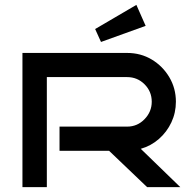

<svg xmlns="http://www.w3.org/2000/svg" viewBox="-20 -767 788 787"><path d="M719 0H583L427 -149H224V-248H501Q543 -248 572.5 -278.5Q602 -309 602 -350Q602 -392 572.5 -421.5Q543 -451 501 -451H172V0H72V-550H501Q557 -550 602 -523Q647 -496 674 -450.5Q701 -405 701 -350Q701 -305 682.5 -265.5Q664 -226 631.5 -197.5Q599 -169 557 -157ZM577 -661 394 -595 370 -648 539 -747Z"/></svg>

Font: Bruno Ace SC
Style: Regular
Weight: 400
Version: Version 1.100; ttfautohint (v1.8.4.7-5d5b);gftools[0.9.27]